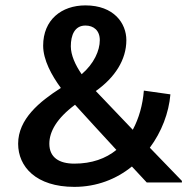

<svg xmlns="http://www.w3.org/2000/svg" viewBox="-20 -687 715 723"><path d="M544.2 -130.8C588.3 -190 615.8 -261.7 621.7 -331.7L521.7 -345.8C517.5 -292.5 503.3 -241.7 480 -198.3C427.5 -253.3 375.8 -307.5 340.8 -344.2C412.5 -395 455.8 -461.7 455.8 -535.8C455.8 -599.2 409.2 -666.7 301.7 -666.7C211.7 -666.7 142.5 -612.5 142.5 -515C142.5 -461.7 174.2 -403.3 209.2 -355.8C128.3 -304.2 48.3 -238.3 48.3 -145.8C48.3 -59.2 115.8 16.7 260 16.7C344.2 16.7 418.3 -12.5 476.7 -60C510 -24.2 532.5 0 532.5 0H665V-5.8C665 -5.8 610.8 -61.7 544.2 -130.8ZM418.3 -122.5C378.3 -90 325.8 -70.8 260 -70.8C202.5 -70.8 165.8 -94.2 165.8 -145.8C165.8 -191.7 194.2 -241.7 262.5 -292.5C304.2 -246.7 365 -180 418.3 -122.5ZM301.7 -590.8C332.5 -590.8 355.8 -572.5 355.8 -535.8C355.8 -496.7 334.2 -447.5 287.5 -407.5C263.3 -442.5 246.7 -480 246.7 -512.5C246.7 -554.2 260.8 -590.8 301.7 -590.8Z"/></svg>

Font: Boon SemiBold
Style: Regular
Weight: 600
Designer: Sungsit Sawaiwan
Foundry: FontUni
Version: Version 2.0